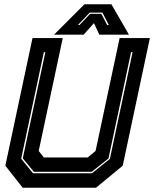

<svg xmlns="http://www.w3.org/2000/svg" viewBox="-20 -878 721 898"><path d="M86 0 5 -103 132 -700H273.5L161 -172L185 -141.5H390L427 -172L539.5 -700H681L554 -103L429 0ZM134.5 -67.5H410L494 -135L600 -634H593L487.5 -137L409 -74.5H138.5L86.5 -137.5L192 -634H185L79 -135.5ZM375 -858H501L583 -716H444.5L419.5 -770L371.5 -716H233ZM399.5 -819 344.5 -761H352L401.5 -813.5H454L481 -761H489L459 -819Z"/></svg>

Font: Tourney Thin ExtraBold
Style: Italic
Weight: 800
Italic angle: -12°
Version: Version 1.015